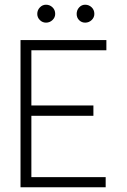

<svg xmlns="http://www.w3.org/2000/svg" viewBox="-20 -794 540 814"><path d="M67 0V-624H431V-581H113V-347H376V-303H113V-43H428V0ZM175 -698Q160 -698 149 -709Q138 -720 138 -735Q138 -751 149 -762.5Q160 -774 175 -774Q191 -774 202.5 -763Q214 -752 214 -735Q214 -720 202.5 -709Q191 -698 175 -698ZM341 -698Q326 -698 315.5 -708.5Q305 -719 305 -735Q305 -751 315.5 -762.5Q326 -774 341 -774Q357 -774 368.5 -763Q380 -752 380 -735Q380 -720 368.5 -709Q357 -698 341 -698Z"/></svg>

Font: Inconsolata Light
Style: Regular
Weight: 300
Designer: Raph Levien, Cyreal, Brenton Simpson
Foundry: Raph Levien, Cyreal, Google
Version: Version 3.001